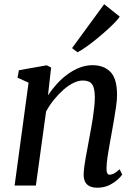

<svg xmlns="http://www.w3.org/2000/svg" viewBox="-20 -864 634 894"><path d="M203.5 -420.5Q222.5 -449 246 -474.5Q269.5 -500 296.2 -519.2Q323 -538.5 351.8 -549.5Q380.5 -560.5 411 -560.5Q463.5 -560.5 494.2 -529.2Q525 -498 525 -421.5Q525 -400.5 520.8 -369.8Q516.5 -339 510.8 -306Q505 -273 500 -245Q495.5 -219 490 -189.5Q484.5 -160 480.5 -132Q476.5 -104 476 -82.5Q475.5 -65.5 479.2 -58Q483 -50.5 490 -50.5Q499.5 -50.5 510.8 -56.2Q522 -62 537 -76L549 -51Q544.5 -43.5 528.8 -28.8Q513 -14 488.8 -2Q464.5 10 433.5 10Q410.5 10 396.2 2.5Q382 -5 375.5 -19.2Q369 -33.5 369.5 -54Q370 -68.5 372.5 -88.2Q375 -108 379.2 -130.8Q383.5 -153.5 387.8 -177Q392 -200.5 396 -222Q400 -244 404.5 -268.2Q409 -292.5 412.8 -317.8Q416.5 -343 419 -367Q421.5 -391 421.5 -411.5Q421 -441.5 415.5 -458.2Q410 -475 397.5 -482Q385 -489 364.5 -489Q344.5 -489 321.2 -477.5Q298 -466 275 -445.8Q252 -425.5 231 -399.5Q210 -373.5 194.5 -344.5L147 0H48L113 -479L61.5 -502.5L68 -537L197.5 -560L218 -549.5ZM315.5 -640 465 -844.5 537.5 -786.5Q531 -776 514.5 -759Q498 -742 475.8 -722Q453.5 -702 429.2 -682.2Q405 -662.5 382 -646.2Q359 -630 341 -620.5Z"/></svg>

Font: Merriweather 36pt
Style: Italic
Weight: 400
Italic angle: -7.8°
Version: Version 2.101